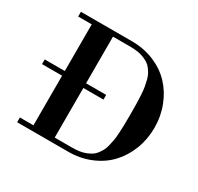

<svg xmlns="http://www.w3.org/2000/svg" viewBox="-158 -937 1163 1126"><g transform="rotate(30 424.0 -374.0)"><path d="M84 0V-32.2H175.8V-368.2H40V-399.9H175.8V-715.8H84V-748H430.2Q511.2 -748 580.6 -719Q649.9 -689.9 697.3 -639.6Q744.6 -589.4 771.2 -520.5Q797.9 -451.7 797.9 -374Q797.9 -296.4 771.2 -227.5Q744.6 -158.7 697.3 -108.4Q649.9 -58.1 580.6 -29.1Q511.2 0 430.2 0ZM319.8 -32.2H434.1Q461.9 -32.2 484.9 -35.4Q507.8 -38.6 526.4 -45.9Q544.9 -53.2 559.8 -62.3Q574.7 -71.3 585.7 -85.7Q596.7 -100.1 605 -114.7Q613.3 -129.4 618.7 -150.9Q624 -172.4 627.7 -192.6Q631.3 -212.9 633.1 -241Q634.8 -269 635.5 -294.7Q636.2 -320.3 636.2 -355V-393.1Q636.2 -427.7 635.5 -453.4Q634.8 -479 633.1 -507.1Q631.3 -535.2 627.7 -555.4Q624 -575.7 618.7 -597.2Q613.3 -618.7 605 -633.3Q596.7 -647.9 585.7 -662.4Q574.7 -676.8 559.8 -685.8Q544.9 -694.8 526.4 -702.1Q507.8 -709.5 484.9 -712.6Q461.9 -715.8 434.1 -715.8H319.8V-399.9H456.1V-368.2H319.8Z"/></g></svg>

Font: Fin Serif Display
Style: Italic
Weight: 400
Designer: J. Blake Harris
Version: Version 1.006;FEAKit 1.0